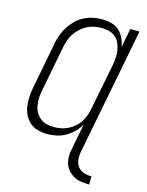

<svg xmlns="http://www.w3.org/2000/svg" viewBox="-132 -762 814 1065"><g transform="rotate(15 275.0 -230.0)"><path d="M483 222Q461 222 439 218.5Q417 215 398.5 205Q380 195 366 179.5Q352 164 345 144Q338 124 338 101.5Q338 79 343 56L371 -90Q357 -66 336.5 -46Q316 -26 292 -12.5Q268 1 241 6.5Q214 12 188 12Q160 12 133.5 4.5Q107 -3 88 -20Q69 -37 57.5 -61Q46 -85 42.5 -112Q39 -139 41 -167.5Q43 -196 49 -225L99 -485Q104 -510 113 -535Q122 -560 137 -583.5Q152 -607 172 -626.5Q192 -646 216.5 -658.5Q241 -671 267 -676.5Q293 -682 319 -682Q347 -682 373.5 -675Q400 -668 418.5 -651Q437 -634 448 -610Q459 -586 463 -560L484 -670H537L396 56Q391 79 393 102Q395 125 407 142Q419 159 439.5 167Q460 175 483 175H487V222ZM216 -35Q236 -35 256 -39Q276 -43 295.5 -52.5Q315 -62 332 -77Q349 -92 361 -110.5Q373 -129 379.5 -148.5Q386 -168 390 -188L441 -448Q445 -471 447 -493.5Q449 -516 445.5 -537Q442 -558 433.5 -577.5Q425 -597 409 -610.5Q393 -624 372 -629.5Q351 -635 328 -635Q308 -635 287 -630.5Q266 -626 246.5 -616Q227 -606 209.5 -590Q192 -574 180 -555.5Q168 -537 161 -516.5Q154 -496 150 -476L100 -216Q95 -193 94 -171Q93 -149 96.5 -128Q100 -107 110 -89Q120 -71 136 -58Q152 -45 173 -40Q194 -35 216 -35Z"/></g></svg>

Font: Lode Dark Term
Style: Italic
Weight: 400
Italic angle: -11°
Monospace: yes
Designer: Belleve Invis
Foundry: Belleve Invis
Version: Version 29.2.0